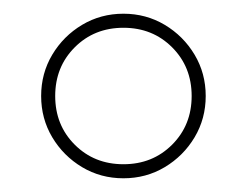

<svg xmlns="http://www.w3.org/2000/svg" viewBox="-20 -820 360 280"><path d="M40 -680Q40 -713 56.2 -740.2Q72.5 -767.5 99.8 -783.8Q127 -800 160 -800Q193 -800 220.2 -783.8Q247.5 -767.5 263.8 -740.2Q280 -713 280 -680Q280 -647 263.8 -619.8Q247.5 -592.5 220.2 -576.2Q193 -560 160 -560Q127 -560 99.8 -576.2Q72.5 -592.5 56.2 -619.8Q40 -647 40 -680ZM60.5 -680Q60.5 -637.5 89 -609Q117.5 -580.5 160 -580.5Q202.5 -580.5 231 -609Q259.5 -637.5 259.5 -680Q259.5 -722.5 231 -751Q202.5 -779.5 160 -779.5Q117.5 -779.5 89 -751Q60.5 -722.5 60.5 -680Z"/></svg>

Font: Bodoni* 72pt Medium
Style: Regular
Weight: 500
Version: Version 2.3